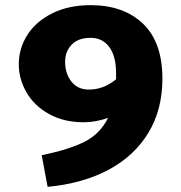

<svg xmlns="http://www.w3.org/2000/svg" viewBox="-20 -711 704 746"><path d="M611 -405Q611 -285 556.5 -195Q502 -105 402 -51.5Q302 2 165 15L142 -108Q249 -130 309 -160.5Q369 -191 400 -253Q352 -236 305 -236Q228 -236 170.5 -268Q113 -300 83 -352Q53 -404 53 -461Q53 -523 86.5 -575.5Q120 -628 183.5 -659.5Q247 -691 332 -691Q460 -691 535.5 -619Q611 -547 611 -405ZM431 -403V-426Q431 -493 404.5 -528.5Q378 -564 332 -564Q284 -564 258.5 -537.5Q233 -511 233 -471Q233 -425 257.5 -394Q282 -363 325 -363Q383 -363 431 -403Z"/></svg>

Font: Martel Sans Black
Style: Regular
Weight: 900
Designer: Dan Reynolds and Mathieu Réguer
Foundry: Dan Reynolds and Mathieu Réguer
Version: Version 1.002; ttfautohint (v1.1) -l 5 -r 5 -G 72 -x 0 -D la